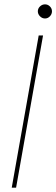

<svg xmlns="http://www.w3.org/2000/svg" viewBox="-20 -863 259 883"><path d="M34 0 158 -700H178L54 0ZM187 -778Q174 -778 164 -788Q154 -798 154 -811Q154 -824 164 -833.5Q174 -843 187 -843Q200 -843 209.5 -833.5Q219 -824 219 -811Q219 -798 209.5 -788Q200 -778 187 -778Z"/></svg>

Font: DM Sans 17pt Thin
Style: Italic
Weight: 250
Italic angle: -10°
Version: Version 4.004;gftools[0.9.30]